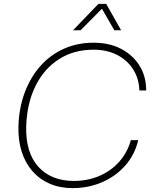

<svg xmlns="http://www.w3.org/2000/svg" viewBox="-20 -959 781 989"><path d="M354 10Q288 10 235.5 -13Q183 -36 146.5 -78Q110 -120 91.5 -178.5Q73 -237 75 -309Q78 -405 108 -484Q138 -563 189 -620Q240 -677 309.5 -708Q379 -739 462 -739Q543 -739 603.5 -707.5Q664 -676 698.5 -621Q733 -566 733 -493H698Q696 -554 666 -601.5Q636 -649 583.5 -676Q531 -703 462 -703Q360 -703 283.5 -654Q207 -605 163 -516.5Q119 -428 115 -309Q113 -241 129 -188.5Q145 -136 177.5 -100Q210 -64 256 -45.5Q302 -27 359 -27Q433 -27 493.5 -53.5Q554 -80 595.5 -127.5Q637 -175 654 -237H692Q674 -161 624.5 -105.5Q575 -50 505 -20Q435 10 354 10ZM356 -803 487 -939H527L604 -803H569L505 -914L395 -803Z"/></svg>

Font: Mona Sans
Style: Italic
Weight: 200
Italic angle: -11.6951°
Designer: Deni Anggara
Foundry: GitHub
Version: Version 2.000